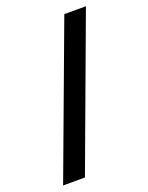

<svg xmlns="http://www.w3.org/2000/svg" viewBox="-138 -791 670 868"><g transform="rotate(-20 197.0 -357.0)"><path d="M386 -720 117 6H12L282 -720Z"/></g></svg>

Font: Noto Sans Bengali ExtraCondensed SemiBold
Style: Regular
Weight: 600
Width: 2
Designer: Joana Ranito - Universal Thirst; Jelle Bosma - Monotype Design Team
Foundry: Universal Thirst ehf.
Version: Version 3.000; ttfautohint (v1.8.4.7-5d5b)